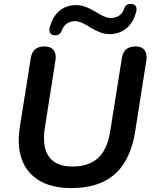

<svg xmlns="http://www.w3.org/2000/svg" viewBox="-20 -950 778 980"><path d="M341 10Q274 10 220.5 -9.5Q167 -29 131.5 -68.5Q96 -108 82.5 -167.5Q69 -227 82 -307L137 -653Q146 -713 207 -713Q239 -713 253.5 -694.5Q268 -676 263 -642L209 -298Q194 -201 229.5 -150.5Q265 -100 350 -100Q432 -100 479.5 -142.5Q527 -185 542 -277L602 -653Q611 -713 672 -713Q703 -713 717.5 -694.5Q732 -676 727 -642L670 -279Q655 -185 615.5 -120.5Q576 -56 508.5 -23Q441 10 341 10ZM258 -770Q243 -771 236 -781.5Q229 -792 234 -811Q251 -870 286 -897Q321 -924 368 -924Q396 -924 420 -914Q444 -904 465.5 -891Q487 -878 507 -868Q527 -858 547 -858Q569 -858 587 -869.5Q605 -881 613 -904Q618 -918 626.5 -924.5Q635 -931 651 -930Q666 -929 673 -918.5Q680 -908 675 -889Q659 -831 623 -803.5Q587 -776 540 -776Q512 -776 488 -786Q464 -796 443 -809Q422 -822 402 -832Q382 -842 362 -842Q340 -842 322.5 -830.5Q305 -819 296 -796Q291 -782 282.5 -775.5Q274 -769 258 -770Z"/></svg>

Font: Nunito Variable Extra Light
Style: Italic
Weight: 200
Italic angle: -9°
Designer: Vernon Adams
Foundry: Vernon Adams
Version: Version 3.602